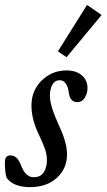

<svg xmlns="http://www.w3.org/2000/svg" viewBox="-37 -752 435 783"><path d="M234.4 -518.6 199.2 -542.5 317.9 -731.9 377.4 -690.9ZM84.5 11.2Q19 11.2 -9.8 -26.4Q-17.1 -47.9 -17.1 -90.8Q-17.1 -118.2 5.4 -118.2Q34.2 -118.2 48.8 -77.6Q66.9 -29.3 100.1 -29.3Q128.4 -29.3 141.4 -49.3Q154.3 -69.3 154.3 -98.1Q154.3 -120.6 147 -142.8Q139.6 -165 122.1 -201.7Q91.3 -264.6 91.3 -321.3Q91.3 -382.8 133.3 -423.8Q175.3 -464.8 234.4 -464.8Q272.9 -464.8 296.4 -445.1Q319.8 -425.3 319.8 -392.6Q319.8 -371.1 308.6 -353.3Q297.4 -335.4 278.8 -335.4Q247.6 -335.4 243.2 -376.5Q240.7 -397.9 231 -411.4Q221.2 -424.8 207 -424.8Q186.5 -424.8 176.5 -406.7Q166.5 -388.7 166.5 -362.3Q166.5 -321.8 199.7 -248.5Q212.9 -219.7 219.2 -203.4Q225.6 -187 231 -164.8Q236.3 -142.6 236.3 -122.1Q236.3 -64.5 194.8 -26.6Q153.3 11.2 84.5 11.2Z"/></svg>

Font: Elstob 6pt Medium
Style: Italic
Weight: 500
Italic angle: -20°
Designer: Peter S. Baker
Version: Version 1.015